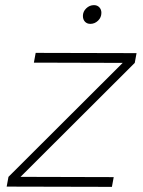

<svg xmlns="http://www.w3.org/2000/svg" viewBox="-20 -727 556 748"><path d="M512 -520 505 -482 60 -38 423 -37 416 1 6 0 13 -38 458 -482 112 -483 119 -521ZM375 -677Q375 -659 362 -646.5Q349 -634 332 -634Q319 -634 311 -642.5Q303 -651 303 -665Q303 -682 316 -694.5Q329 -707 346 -707Q359 -707 367 -698.5Q375 -690 375 -677Z"/></svg>

Font: Gontserrat ExtraLight
Style: Italic
Weight: 275
Italic angle: -11.3°
Designer: Julieta Ulanovsky
Foundry: Julieta Ulanovsky
Version: Version 6.001